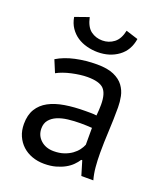

<svg xmlns="http://www.w3.org/2000/svg" viewBox="-132 -791 760 888"><g transform="rotate(20 248.0 -347.0)"><path d="M39 0ZM69 -463Q107 -486 157.5 -497Q208 -508 263 -508Q315 -508 346.5 -494Q378 -480 394.5 -457.5Q411 -435 416.5 -408Q422 -381 422 -354Q422 -294 419 -237Q416 -180 416 -129Q416 -92 419 -59Q422 -26 430 2H371L350 -68H345Q336 -54 322.5 -40.5Q309 -27 290 -16.5Q271 -6 246 1Q221 8 189 8Q157 8 129.5 -2Q102 -12 82 -30.5Q62 -49 50.5 -75Q39 -101 39 -134Q39 -178 57 -207.5Q75 -237 107.5 -254.5Q140 -272 185.5 -279.5Q231 -287 286 -287Q300 -287 313.5 -287Q327 -287 341 -285Q344 -315 344 -339Q344 -394 322 -416Q300 -438 242 -438Q225 -438 205.5 -435.5Q186 -433 165.5 -428.5Q145 -424 126.5 -417.5Q108 -411 94 -403ZM211 -62Q239 -62 261 -69.5Q283 -77 299 -88.5Q315 -100 325.5 -114Q336 -128 341 -141V-224Q327 -225 312.5 -225.5Q298 -226 284 -226Q253 -226 223.5 -222.5Q194 -219 171.5 -209.5Q149 -200 135.5 -183.5Q122 -167 122 -142Q122 -107 147 -84.5Q172 -62 211 -62ZM156 -702Q166 -656 190.5 -638Q215 -620 247 -620Q279 -620 304 -639Q329 -658 338 -701L398 -682Q389 -624 346.5 -593Q304 -562 245 -562Q218 -562 191.5 -569Q165 -576 144 -590Q123 -604 108 -626Q93 -648 88 -678Z"/></g></svg>

Font: PT Sans
Style: Regular
Weight: 400
Version: Version 2.003W OFL; ttfautohint (v1.6)